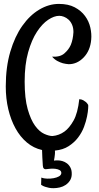

<svg xmlns="http://www.w3.org/2000/svg" viewBox="-20 -694 512 992"><path d="M281.2 134.8Q290 134.8 302.2 138.2Q314.5 141.6 325.7 149.9Q336.9 158.2 344.2 172.4Q351.6 186.5 350.6 209Q349.6 226.6 340.8 239.7Q332 252.9 318.8 261.7Q305.7 270.5 289.1 274.4Q272.5 278.3 255.9 278.3Q244.1 278.3 233.4 276.4Q223.6 274.4 212.9 271Q202.1 267.6 192.4 260.7L193.4 223.6Q206.1 228.5 223.6 229Q241.2 229.5 257.3 226.6Q273.4 223.6 284.7 217.3Q295.9 210.9 296.9 200.2Q296.9 189.5 287.6 184.6Q278.3 179.7 266.1 178.2Q253.9 176.8 241.2 177.7Q228.5 178.7 221.7 179.7Q202.1 183.6 201.2 161.1Q201.2 154.3 200.2 143.6Q199.2 133.8 198.7 118.7Q198.2 103.5 197.3 81.1Q153.3 71.3 118.7 42Q84 12.7 60.1 -30.8Q36.1 -74.2 22.9 -129.4Q9.8 -184.6 9.8 -247.1Q9.8 -347.7 33.2 -426.8Q56.6 -505.9 95.2 -560.5Q133.8 -615.2 183.1 -644.5Q232.4 -673.8 284.2 -673.8Q333 -673.8 366.2 -656.2Q399.4 -638.7 419.4 -611.3Q439.5 -584 446.8 -551.3Q454.1 -518.6 451.2 -489.3Q446.3 -432.6 412.6 -397.5Q378.9 -362.3 335 -362.3Q320.3 -363.3 304.7 -367.2Q291 -371.1 276.4 -378.9Q261.7 -386.7 249 -401.4Q290 -398.4 312.5 -418Q335 -437.5 345.7 -461.9Q357.4 -490.2 359.4 -528.3Q359.4 -549.8 352.5 -565.9Q345.7 -582 334.5 -592.3Q323.2 -602.5 310.5 -607.4Q297.9 -612.3 286.1 -612.3Q259.8 -612.3 229 -591.8Q198.2 -571.3 170.9 -529.8Q143.6 -488.3 125.5 -424.3Q107.4 -360.4 107.4 -272.5Q107.4 -185.5 123 -130.4Q138.7 -75.2 161.1 -44.4Q183.6 -13.7 208.5 -2.4Q233.4 8.8 251 8.8Q285.2 5.9 313.5 -14.6Q337.9 -32.2 359.9 -70.8Q381.8 -109.4 389.6 -181.6Q402.3 -180.7 410.6 -175.8Q418.9 -170.9 424.8 -166Q430.7 -160.2 435.5 -152.3Q436.5 -150.4 435.5 -133.8Q434.6 -117.2 429.7 -92.3Q424.8 -67.4 414.1 -38.6Q403.3 -9.8 383.8 16.1Q364.3 42 335 61Q305.7 80.1 263.7 84Q264.6 93.8 263.7 102.5Q262.7 111.3 261.7 119.1Q259.8 127.9 258.8 135.7Q263.7 134.8 269 134.8Q274.4 134.8 281.2 134.8Z"/></svg>

Font: Rancho
Style: Regular
Weight: 400
Designer: Font Diner, Inc
Foundry: Font Diner, Inc
Version: Version 1.000